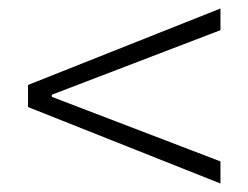

<svg xmlns="http://www.w3.org/2000/svg" viewBox="-20 -590 585 452"><path d="M46 -338V-390L499 -570V-519L102 -367V-362L499 -210V-158Z"/></svg>

Font: Nebula Sans Light
Style: Regular
Weight: 300
Designer: Paul D. Hunt for Adobe (as Source Sans)
Foundry: Nebula Entertainment & Broadcasting LLC
Version: Version 1.010